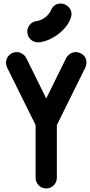

<svg xmlns="http://www.w3.org/2000/svg" viewBox="-20 -1054 508 1084"><path d="M134 -875C134 -842 161 -815 194 -815C256 -815 358 -878 381 -957C394 -1002 356 -1034 324 -1034C291 -1034 276 -1015 269 -998C255 -967 224 -940 186 -935C156 -931 134 -905 134 -875ZM14 -700C14 -687 17 -683 20 -673L181 -348V-50C181 -17 208 10 241 10C274 10 301 -17 301 -50V-348L462 -673C464 -678 468 -689 468 -700C468 -748 424 -760 408 -760C372 -760 355 -728 354 -727L241 -498L128 -727C123 -736 106 -760 74 -760C41 -760 14 -733 14 -700Z"/></svg>

Font: LS
Style: Bold
Weight: 700
Designer: BSozoo
Foundry: BSozoo
Version: Version 001.000